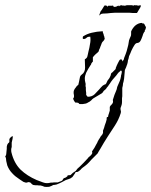

<svg xmlns="http://www.w3.org/2000/svg" viewBox="-268 -392 581 738"><path d="M-97 326Q-101 324 -104.5 323Q-108 322 -112 321Q-121 321 -125 320Q-129 320 -132.5 320Q-136 320 -140 319Q-145 317 -148 313Q-151 308 -160 308Q-165 311 -169 310L-178 307L-193 297Q-210 286 -220 275Q-233 262 -240 244Q-241 240 -242 235.5Q-243 231 -244 227Q-244 216 -248 209Q-244 205 -244 200Q-244 195 -243 189.5Q-242 184 -242 180V173Q-242 170 -240 164Q-238 160 -237 159Q-234 157 -232 154V143Q-230 138 -227 136Q-223 132 -219 131V133Q-219 134 -219 136.5Q-219 139 -220 143L-223 156V173Q-225 179 -225 183Q-225 191 -224 194Q-214 235 -189 260Q-164 284 -127 300Q-116 304 -103 309Q-95 312 -88 312Q-84 312 -80.5 311.5Q-77 311 -73 310Q-64 310 -60 309H-46L-38 306Q-35 305 -32.5 304Q-30 303 -29 302L-23 293Q-16 291 -15 290Q-7 285 -9 284Q-9 281 3 281Q11 272 23 265Q26 262 30 256L39 248L54 233L69 217Q72 212 78 208Q84 203 86 198Q88 196 86 193Q85 190 87 188L95 176L102 163Q104 160 105.5 157Q107 154 108 151Q110 147 112 144Q114 141 116 138Q118 133 122 129Q126 125 128 119V110Q130 105 132 99.5Q134 94 135 89Q137 84 139 78Q141 72 142 67V60L144 58Q146 58 147 57Q147 56 148 55V52L151 43L154 33V19Q156 14 160 11Q165 6 166 2Q167 -1 166 -5Q165 -8 167 -12Q169 -20 172 -27.5Q175 -35 178 -42L181 -50Q181 -53 183 -59L189 -73Q191 -77 192.5 -81Q194 -85 195 -89Q195 -91 196 -94Q197 -96 197 -99Q197 -102 198 -104Q199 -106 199 -108.5Q199 -111 200 -113V-118Q199 -121 196 -121Q194 -118 191 -116Q187 -113 185 -110Q182 -106 179 -102Q176 -98 172 -94Q168 -90 165 -86Q162 -82 159 -78Q157 -74 154.5 -71Q152 -68 150 -65Q148 -61 145 -58Q142 -55 140 -51L136 -47Q134 -46 131 -43Q126 -34 121 -32L91 -14Q89 -13 86 -10Q84 -7 81 -5Q77 -1 72 1Q66 5 62 6Q59 7 56 7Q53 7 50 8H39Q38 8 37.5 7.5Q37 7 36 7L34 4Q30 2 21 2L17 -4Q15 -7 13 -13Q18 -18 16 -28Q15 -31 15 -37Q15 -43 17 -46Q19 -51 22 -54Q24 -56 25 -58Q26 -60 27 -61Q29 -63 30.5 -64Q32 -65 33 -66L36 -79L39 -94Q40 -101 47 -106Q53 -110 56 -117Q59 -123 59 -132Q59 -141 58.5 -149Q58 -157 58 -164Q67 -169 68 -176Q69 -180 70 -184.5Q71 -189 72 -194Q74 -201 75.5 -208.5Q77 -216 78 -223Q81 -236 79 -251Q68 -251 65 -247Q60 -242 53 -242Q52 -242 50 -244Q50 -250 51 -252Q67 -262 84 -266Q104 -271 127 -272V-271Q127 -266 130 -261Q130 -259 131 -256Q132 -253 133 -251Q133 -248 134 -246Q135 -242 134 -242Q133 -238 129 -234Q125 -231 123 -226Q122 -222 120.5 -219Q119 -216 118 -213Q117 -210 116 -207Q115 -204 113 -201Q113 -200 111 -194Q109 -192 106 -189Q103 -186 100 -184Q97 -181 94 -178Q91 -175 89 -172V-155Q87 -154 86 -152Q85 -150 83 -148Q83 -144 79 -140Q75 -134 71 -127Q67 -120 63 -112Q58 -100 58 -90Q58 -86 58.5 -82.5Q59 -79 60 -75Q62 -69 61 -65Q60 -62 62 -56V-46Q62 -41 63 -37Q64 -33 63 -31V-29Q63 -26 69 -20Q86 -20 96 -30L114 -49Q115 -50 116.5 -52Q118 -54 120 -56L127 -63L134 -67Q138 -67 140 -71Q141 -72 141 -73Q141 -74 142 -75Q145 -83 149 -87Q153 -91 156 -99Q158 -103 158 -105Q158 -107 160 -111Q166 -115 168 -118L176 -126Q177 -127 177 -130Q177 -130 177 -131Q177 -132 178 -133Q180 -139 185 -149Q191 -162 194 -163Q197 -165 200 -163Q201 -162 201 -161Q201 -160 202 -159Q202 -156 203 -155V-157Q205 -159 206 -160.5Q207 -162 208 -164Q208 -166 209 -169Q210 -172 211 -174Q216 -186 219 -196L225 -219Q227 -231 228 -237Q229 -241 231 -245Q233 -249 235 -254Q236 -257 236 -262V-271Q241 -283 251 -293Q264 -304 278 -304Q280 -300 282 -302Q286 -302 287 -299Q287 -298 290 -293Q293 -289 293 -286L291 -279Q287 -274 289 -272Q283 -266 280 -254Q278 -248 276 -243.5Q274 -239 272 -235Q268 -228 261 -227Q254 -227 249 -219L243 -209Q241 -206 240 -203Q239 -200 237 -197L233 -187Q229 -179 228 -176Q227 -172 226.5 -168.5Q226 -165 224 -161Q224 -157 223 -153Q222 -149 221 -145Q220 -143 219 -140Q218 -137 217 -134Q213 -126 212 -123L209 -90Q208 -86 207.5 -81.5Q207 -77 205 -72Q205 -67 204 -62.5Q203 -58 202 -54V-22Q201 -18 201 -14.5Q201 -11 201 -7V-2Q201 5 200 9Q199 13 198 16Q197 19 196 21Q194 26 196 32Q198 38 196 43Q192 56 186.5 67.5Q181 79 174 90L146 133L131 157L117 181Q116 183 114.5 185Q113 187 112 189Q111 192 107 198L83 222Q79 227 75 231Q71 235 67 239Q63 243 58.5 246Q54 249 49 253Q45 256 42 260Q37 265 35 266Q35 266 31 268Q31 269 28 269H23Q22 270 22 271Q22 272 21 273L15 282Q10 290 8 290Q4 294 -3 296Q-6 297 -9 298Q-12 299 -15 300Q-19 302 -23.5 304.5Q-28 307 -32 309Q-36 311 -40.5 313Q-45 315 -50 317Q-54 318 -57.5 318.5Q-61 319 -63 319Q-65 320 -67 321Q-69 322 -71 323L-79 326Q-89 327 -97 326ZM113 -332Q115 -338 116.5 -342.5Q118 -347 119 -349Q123 -353 125 -357Q128 -363 130.5 -366Q133 -369 134 -371Q135 -371 137.5 -371Q140 -371 142 -370L145 -366Q145 -366 145.5 -367Q146 -368 148 -370H162Q168 -372 168 -367Q171 -364 180 -367Q182 -368 183.5 -369Q185 -370 189 -370V-367Q189 -367 189.5 -367Q190 -367 190 -368Q190 -370 193 -370Q194 -369 194.5 -369Q195 -369 194 -370Q194 -372 197 -372H199L202 -370Q203 -370 205 -372V-371Q207 -372 207 -370Q215 -370 216 -371Q216 -372 223 -372H238Q242 -372 244 -370H245Q245 -372 248 -372H253Q254 -372 254.5 -370.5Q255 -369 255 -370V-372H258Q258 -370 259 -371Q260 -372 261 -372V-370Q265 -370 268 -371Q271 -373 274 -370Q272 -363 265 -353Q259 -342 258 -342Q249 -342 242.5 -342Q236 -342 230 -343H185Q180 -343 173 -343Q166 -343 158 -342Q150 -341 144 -340.5Q138 -340 134 -340Q125 -340 124 -339Q120 -339 119 -337Z"/></svg>

Font: Estonia
Style: Regular
Weight: 400
Designer: Robert E. Leuschke
Foundry: Robert E. Leuschke
Version: Version 1.014; ttfautohint (v1.8.3)